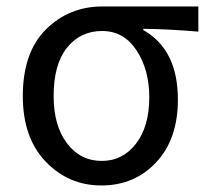

<svg xmlns="http://www.w3.org/2000/svg" viewBox="-20 -563 649 596"><path d="M50.8 -264.6Q50.8 -400.4 122.6 -471.7Q194.3 -543 298.8 -543H595.7V-464.8Q502.9 -472.7 424.8 -473.6V-469.7Q532.2 -409.2 532.2 -253.9Q532.2 -130.9 464.8 -59.1Q397.5 12.7 294.9 12.7Q192.4 12.7 121.6 -61.5Q50.8 -135.7 50.8 -264.6ZM295.9 -63.5Q361.3 -63.5 402.3 -117.2Q443.4 -170.9 443.4 -260.7Q443.4 -346.7 403.8 -406.7Q364.3 -466.8 296.9 -466.8Q229.5 -466.8 188 -415Q146.5 -363.3 146.5 -264.6Q146.5 -172.9 188 -118.2Q229.5 -63.5 295.9 -63.5Z"/></svg>

Font: Nasu
Style: Regular
Weight: 400
Designer: Ryoko NISHIZUKA (kana &amp; ideographs); Paul D. Hunt (Latin, Greek &amp; Cyrillic); Wenlong ZHANG (bopomofo); Sandoll C
Version: Version 2014.1215